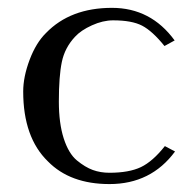

<svg xmlns="http://www.w3.org/2000/svg" viewBox="-20 -459 485 489"><path d="M129.9 -200.2Q129.9 -145 142.3 -106.4Q154.8 -67.9 175.8 -50.5Q196.8 -33.2 216.3 -26.1Q235.8 -19 258.8 -19Q308.6 -19 338.9 -33.4Q369.1 -47.9 399.9 -86.9L425.8 -73.2Q364.7 9.8 258.8 9.8Q158.7 9.8 102.1 -47.9Q39.1 -108.9 39.1 -226.1Q39.1 -263.2 55.4 -306.6Q71.8 -350.1 97.2 -375Q159.2 -439 265.1 -439Q364.3 -439 424.8 -356L398.9 -341.8Q368.2 -379.9 342 -393.6Q315.9 -407.2 268.1 -407.2Q242.2 -407.2 214.1 -394.5Q186 -381.8 170.9 -365.2Q145 -337.4 137.5 -301.3Q129.9 -265.1 129.9 -200.2Z"/></svg>

Font: Linux Libertine O
Style: Regular
Weight: 400
Designer: Philipp H. Poll
Foundry: Philipp H. Poll
Version: Version 5.3.0